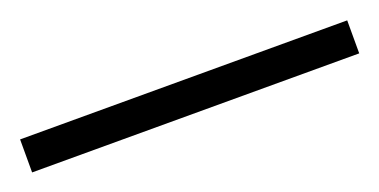

<svg xmlns="http://www.w3.org/2000/svg" viewBox="-24 -906 486 246"><g transform="rotate(-20 219.0 -782.5)"><path d="M442 -760V-805H-4V-760Z"/></g></svg>

Font: Noto Sans Hebrew Condensed Light
Style: Regular
Weight: 300
Width: 3
Designer: Monotype Design Team
Foundry: Monotype Imaging Inc.
Version: Version 2.004